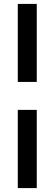

<svg xmlns="http://www.w3.org/2000/svg" viewBox="-20 -760 279 982"><path d="M71 202V-198H168V202ZM71 -341V-740H168V-341Z"/></svg>

Font: Easer Grotesk
Style: Regular
Weight: 400
Designer: Boardeaser, Bonnie Shaver-Troup, Thomas Jockin
Foundry: Lexend
Version: Version 1.008;Glyphs 3.1.2 (3151)